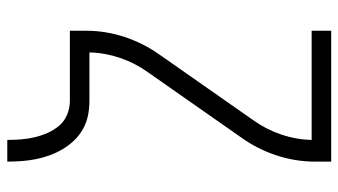

<svg xmlns="http://www.w3.org/2000/svg" viewBox="-226 -550 951 540"><g transform="rotate(90 250.0 -279.5)"><path d="M373 176Q373 156 371.5 137Q370 118 365.5 99Q361 80 353 62Q345 44 332.5 29.5Q320 15 301.5 7.5Q283 0 264 0H66V-46Q66 -101 83.5 -154Q101 -207 133 -252L317 -515Q343 -551 357.5 -593.5Q372 -636 373 -680H66V-735H434V-689Q434 -634 416.5 -581Q399 -528 367 -483L183 -220Q157 -184 142.5 -141.5Q128 -99 127 -55H264Q284 -55 304 -51Q324 -47 342 -37Q360 -27 374 -12.5Q388 2 398.5 19.5Q409 37 416 56Q423 75 427 95Q431 115 432.5 135Q434 155 434 176Z"/></g></svg>

Font: Iosevka Term Curly Light
Style: Regular
Weight: 300
Designer: Belleve Invis
Foundry: Belleve Invis
Version: Version 32.3.0